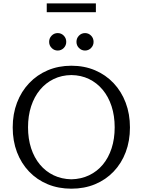

<svg xmlns="http://www.w3.org/2000/svg" viewBox="-20 -1118 853 1148"><path d="M406.7 10.2Q329.4 10.2 265 -16.5Q200.6 -43.2 153.8 -92.3Q106.9 -141.4 81.4 -208.4Q56 -275.3 56 -356Q56 -436.6 81.7 -504.1Q107.4 -571.5 154.5 -621Q201.5 -670.6 265.7 -697.8Q329.9 -725 406.7 -725Q483.9 -725 548.1 -697.9Q612.2 -670.7 659 -621.1Q705.9 -571.5 731.4 -504.1Q757 -436.6 757 -356Q757 -275.3 731.7 -208.4Q706.4 -141.4 659.5 -92.3Q612.7 -43.2 548.5 -16.5Q484.3 10.2 406.7 10.2ZM406.7 -45.9Q465.1 -47.3 512.8 -70Q560.6 -92.8 594.8 -133.8Q629 -174.9 647.3 -231.4Q665.7 -287.8 665.7 -356.8Q665.7 -425.7 647.1 -482.7Q628.5 -539.7 594 -581.2Q559.6 -622.6 512.1 -645.6Q464.6 -668.5 406.7 -669.2Q348.7 -668.5 301.2 -645.6Q253.7 -622.6 219.3 -581.2Q184.8 -539.7 166.2 -482.7Q147.6 -425.7 147.6 -356.8Q147.6 -288.2 166.1 -231.5Q184.7 -174.9 218.9 -133.8Q253.1 -92.8 300.6 -70Q348.2 -47.3 406.7 -45.9ZM488.4 -815.8Q467.5 -815.8 452.3 -831Q437.2 -846.2 437.2 -867.7Q437.2 -889.7 452.3 -905Q467.4 -920.2 488.5 -920.2Q509.5 -920.2 524.5 -905Q539.5 -889.7 539.5 -867.7Q539.5 -846.2 524.4 -831Q509.4 -815.8 488.4 -815.8ZM325.1 -815.8Q304.1 -815.8 289 -831Q273.8 -846.2 273.8 -867.7Q273.8 -889.7 288.8 -905Q303.8 -920.2 325 -920.2Q346.2 -920.2 361.2 -905Q376.1 -889.7 376.1 -867.7Q376.1 -846.2 361.1 -831Q346 -815.8 325.1 -815.8ZM259.5 -1045V-1097.8H553.3V-1045Z"/></svg>

Font: Russolo 10pt ExtraLight
Style: Regular
Weight: 200
Designer: Micah Stupak-Hahn
Version: Version 1.000